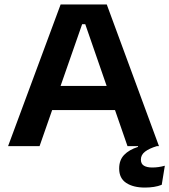

<svg xmlns="http://www.w3.org/2000/svg" viewBox="-20 -659 764 866"><path d="M16.5 0 253.5 -639H461.5L697 0H555L364.5 -550H350.5L158.5 0ZM183.5 -162.5V-271.5H529.5V-162.5ZM633.5 187Q581 187 549.2 166Q517.5 145 517.5 101.5V101Q517.5 63 539.8 39.8Q562 16.5 602.5 3.5V-4.5L683 -1.5L688 0Q653 10.5 634.2 25Q615.5 39.5 615.5 60.5V61Q615.5 80 629 88.2Q642.5 96.5 667 96.5Q681 96.5 695 94.5Q709 92.5 723.5 88.5L709.5 174.5Q693.5 181 674.2 184Q655 187 633.5 187Z"/></svg>

Font: AnekLatin_SemiExpandedSemiBold
Style: Regular
Weight: 600
Width: 6
Designer: Yesha Goshar
Foundry: Ek Type
Version: Version 1.003